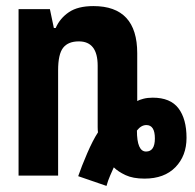

<svg xmlns="http://www.w3.org/2000/svg" viewBox="-20 -577 640 631"><path d="M430 -148Q444 -166 461 -166Q489 -166 489 -122Q489 -79 460 -79Q430 -79 430 -148ZM354 -27Q368 -13 392.5 -1.5Q417 10 455 10Q520 10 556.5 -27.5Q593 -65 593 -124Q593 -186 566.5 -221Q540 -256 482 -256Q465 -256 451.5 -252.5Q438 -249 431 -245V-402Q431 -557 287 -557Q236 -557 206.5 -537Q177 -517 163 -485H157L144 -547H41V0H171V-346Q171 -399 187.5 -420Q204 -441 239 -441Q301 -441 301 -361V-175Q301 -168 301 -159Q301 -150 302 -142Q285 -116 266.5 -73Q248 -30 237 2L330 34Q335 16 342 0Q349 -16 354 -27Z"/></svg>

Font: Noto Sans Mono UI
Style: Bold
Weight: 700
Designer: Monotype Design team
Foundry: Monotype Imaging Inc.
Version: 1.000